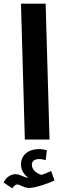

<svg xmlns="http://www.w3.org/2000/svg" viewBox="-51 -758 347 1043"><path d="M84 0H218L197 -738H63ZM16 265C22 256 32 244 43 244C57 244 78 263 107 263C144 263 226 233 245 222L227 171C210 178 194 186 174 192C151 186 122 166 122 137C122 118 136 106 162 106C175 106 185 109 197 112L204 59C191 54 173 52 159 52C104 52 63 84 63 135C63 165 79 191 102 207H99C82 207 58 188 33 188C12 188 -18 202 -31 234Z"/></svg>

Font: Noto Sans Arabic UI XCn
Style: Bold
Weight: 700
Width: 2
Designer: Monotype Design Team, Nadine Chahine and Nizar Qandah
Foundry: Monotype Imaging Inc.
Version: Version 2.010